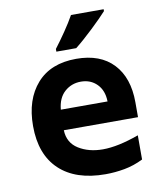

<svg xmlns="http://www.w3.org/2000/svg" viewBox="-86 -835 772 915"><g transform="rotate(-10 300.0 -378.0)"><path d="M317 -606Q354 -635 403.5 -682Q453 -729 478 -757V-766H320Q301 -732 274 -692.5Q247 -653 221 -619V-606ZM534 -29V-146Q432 -109 359 -109Q291 -109 242 -139.5Q193 -170 191 -231H550V-303Q550 -422 487 -489Q424 -556 308 -556Q184 -556 117 -480Q50 -404 50 -276Q50 -138 128.5 -64Q207 10 351 10Q397 10 443.5 1.5Q490 -7 534 -29ZM311 -445Q358 -445 388.5 -414Q419 -383 420 -330H194Q199 -386 232 -415.5Q265 -445 311 -445Z"/></g></svg>

Font: Noto Sans Mono UI
Style: Bold
Weight: 700
Designer: Monotype Design team
Foundry: Monotype Imaging Inc.
Version: 1.000